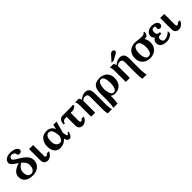

<svg xmlns="http://www.w3.org/2000/svg" viewBox="406 -2496 4472 4472"><g transform="rotate(-45 2642.0 -260.0)"><path d="M565.9 -225.1Q565.9 -176.8 549.6 -136.5Q533.2 -96.2 506.6 -69.3Q480 -42.5 444.8 -23.7Q409.7 -4.9 372.8 3.7Q335.9 12.2 298.8 12.2Q257.3 12.2 220.2 5.9Q183.1 -0.5 147.7 -16.4Q112.3 -32.2 86.7 -56.4Q61 -80.6 45.4 -118.7Q29.8 -156.7 29.8 -205.1Q29.8 -241.2 43.5 -272.7Q57.1 -304.2 78.9 -327.1Q100.6 -350.1 132.3 -370.1Q164.1 -390.1 195.3 -403.3Q226.6 -416.5 264.2 -428.2Q252.4 -436.5 229.2 -452.4Q206.1 -468.3 193.8 -476.8Q181.6 -485.4 163.1 -499.3Q144.5 -513.2 134.5 -523.4Q124.5 -533.7 114 -546.4Q103.5 -559.1 98.9 -571.8Q94.2 -584.5 94.2 -597.2Q94.2 -664.1 149.9 -702.1Q205.6 -740.2 291 -740.2Q334.5 -740.2 371.1 -732.9Q407.7 -725.6 432.4 -713.9Q457 -702.1 474.1 -686.8Q491.2 -671.4 499 -655.8Q506.8 -640.1 506.8 -625Q506.8 -603 486.8 -584.5Q466.8 -565.9 435.1 -565.9Q425.3 -565.9 409.7 -568.1Q394 -570.3 388.2 -574.2L363.8 -652.8Q322.3 -683.1 287.1 -683.1Q254.9 -683.1 231 -665Q207 -647 207 -615.2Q207 -597.7 226.8 -578.1Q246.6 -558.6 278.3 -539.3Q310.1 -520 348.1 -497.8Q386.2 -475.6 424.6 -447.8Q462.9 -419.9 494.6 -388.7Q526.4 -357.4 546.1 -314.9Q565.9 -272.5 565.9 -225.1ZM416 -217.8Q416 -310.1 311 -393.1Q256.3 -363.8 218.8 -314.9Q181.2 -266.1 181.2 -204.1Q181.2 -128.9 210.4 -86.4Q239.7 -43.9 294.9 -43.9Q353 -43.9 384.5 -90.6Q416 -137.2 416 -217.8Z M955.6 -126Q942.9 -89.4 921.9 -61.5Q900.9 -33.7 877.4 -18.3Q854 -2.9 831.5 4.6Q809.1 12.2 788.6 12.2Q765.1 12.2 744.6 5.9Q724.1 -0.5 705.6 -14.9Q687 -29.3 676.3 -57.1Q665.5 -85 665.5 -123V-487.8H798.8V-133.8Q798.8 -86.9 828.6 -86.9Q863.8 -86.9 882.8 -126Z M1567.4 -126H1608.4Q1606.9 -120.1 1604 -110.8Q1601.1 -101.6 1591.3 -77.9Q1581.5 -54.2 1571 -35.9Q1560.5 -17.6 1543.9 -2.7Q1527.3 12.2 1510.3 12.2Q1466.3 12.2 1445.1 -11.2Q1423.8 -34.7 1413.6 -86.9Q1329.6 12.2 1194.3 12.2Q1155.8 12.2 1123.5 -2Q1091.3 -16.1 1069.6 -39.8Q1047.9 -63.5 1033 -94.7Q1018.1 -126 1011.2 -159.7Q1004.4 -193.4 1004.4 -228Q1004.4 -280.8 1018.6 -328.1Q1032.7 -375.5 1060.8 -414.8Q1088.9 -454.1 1136.2 -477.1Q1183.6 -500 1245.1 -500Q1390.1 -500 1438.5 -373L1464.4 -487.8H1570.3L1491.2 -198.2Q1493.2 -188.5 1495.8 -175.3Q1498.5 -162.1 1500 -154.1Q1501.5 -146 1503.7 -135.7Q1505.9 -125.5 1507.6 -119.4Q1509.3 -113.3 1511.2 -106.4Q1513.2 -99.6 1515.1 -95.7Q1517.1 -91.8 1519.5 -88.4Q1522 -85 1524.7 -83.5Q1527.3 -82 1530.3 -82Q1540 -82 1549.3 -93Q1558.6 -104 1563 -115.2ZM1385.3 -205.1 1383.3 -227.1Q1379.9 -258.8 1376.5 -281.7Q1373 -304.7 1367.2 -331.1Q1361.3 -357.4 1352.5 -375.5Q1343.8 -393.6 1331.8 -408.9Q1319.8 -424.3 1302.5 -432.1Q1285.2 -439.9 1263.2 -439.9Q1151.4 -439.9 1151.4 -245.1Q1151.4 -200.7 1164.8 -164.1Q1178.2 -127.4 1207 -103.8Q1235.8 -80.1 1275.4 -80.1Q1318.8 -80.1 1342.3 -109.6Q1365.7 -139.2 1385.3 -205.1Z M2104 -126Q2091.3 -89.4 2070.3 -61.5Q2049.3 -33.7 2025.9 -18.3Q2002.4 -2.9 1980 4.6Q1957.5 12.2 1937 12.2Q1913.6 12.2 1893.1 5.9Q1872.6 -0.5 1854 -14.9Q1835.4 -29.3 1824.7 -57.1Q1814 -85 1814 -123V-399.9H1769Q1741.2 -399.9 1722.4 -389.4Q1703.6 -378.9 1693.8 -363.5Q1684.1 -348.1 1673.8 -320.8H1642.1Q1642.1 -345.7 1643.1 -358.9Q1647.9 -410.6 1680.4 -449.2Q1712.9 -487.8 1765.1 -487.8H1989.3Q2018.6 -487.8 2059.6 -490.2Q2100.6 -492.7 2112.3 -497.1L2124 -460Q2114.3 -441.9 2079.3 -422.6Q2044.4 -403.3 2009.3 -399.9H1947.3V-133.8Q1947.3 -86.9 1977.1 -86.9Q2012.2 -86.9 2031.2 -126Z M2221.2 0V-359.9Q2221.2 -412.1 2216.8 -439.9Q2212.4 -467.8 2193.8 -500H2312Q2334 -479.5 2348.1 -432.1Q2436.5 -505.9 2522 -505.9Q2665 -505.9 2665 -330.1V37.1Q2665 82.5 2671.1 136.2Q2677.2 189.9 2688 220.2H2551.3Q2532.2 169.9 2532.2 63V-339.8Q2532.2 -370.1 2525.4 -390.1Q2518.6 -410.2 2505.4 -419.2Q2492.2 -428.2 2479.5 -431.2Q2466.8 -434.1 2448.2 -434.1Q2422.4 -434.1 2400.9 -424.3Q2379.4 -414.6 2354 -395V0Z M2997.1 -500Q3049.3 -500 3095 -482.9Q3140.6 -465.8 3174.3 -434.8Q3208 -403.8 3227.5 -357.9Q3247.1 -312 3247.1 -256.8Q3247.1 -129.4 3181.6 -56.6Q3116.2 16.1 3002 16.1Q2942.9 16.1 2887.7 -19V60.1Q2887.7 150.4 2869.6 220.2H2732.9Q2754.9 132.3 2754.9 -2V-189Q2754.9 -220.2 2755.6 -242.9Q2756.3 -265.6 2759.3 -293.7Q2762.2 -321.8 2767.1 -342.3Q2772 -362.8 2780.8 -385.5Q2789.6 -408.2 2802 -424.1Q2814.5 -439.9 2832.8 -455.3Q2851.1 -470.7 2874.5 -479.7Q2897.9 -488.8 2929 -494.4Q2960 -500 2997.1 -500ZM3096.7 -231Q3096.7 -456.1 2990.7 -456.1Q2963.4 -456.1 2942.1 -432.9Q2920.9 -409.7 2909.7 -374.8Q2898.4 -339.8 2893.1 -305.7Q2887.7 -271.5 2887.7 -242.2Q2887.7 -210 2893.8 -174.3Q2899.9 -138.7 2911.6 -104.2Q2923.3 -69.8 2945.1 -47.4Q2966.8 -24.9 2994.6 -24.9Q3020 -24.9 3039.3 -40.3Q3058.6 -55.7 3069.1 -77.9Q3079.6 -100.1 3086.2 -129.9Q3092.8 -159.7 3094.7 -183.3Q3096.7 -207 3096.7 -231Z M3363.8 0V-359.9Q3363.8 -412.1 3359.4 -439.9Q3355 -467.8 3336.4 -500H3454.6Q3476.6 -479.5 3490.7 -432.1Q3579.1 -505.9 3664.6 -505.9Q3807.6 -505.9 3807.6 -330.1V37.1Q3807.6 82.5 3813.7 136.2Q3819.8 189.9 3830.6 220.2H3693.8Q3674.8 169.9 3674.8 63V-339.8Q3674.8 -370.1 3668 -390.1Q3661.1 -410.2 3647.9 -419.2Q3634.8 -428.2 3622.1 -431.2Q3609.4 -434.1 3590.8 -434.1Q3564.9 -434.1 3543.5 -424.3Q3522 -414.6 3496.6 -395V0ZM3701.7 -681.2Q3701.7 -670.9 3693.8 -658Q3686 -645 3675.8 -639.2L3513.7 -550.8H3443.8L3580.6 -702.1Q3597.7 -720.7 3610.6 -727.3Q3623.5 -733.9 3643.6 -733.9Q3673.3 -733.9 3687.5 -718Q3701.7 -702.1 3701.7 -681.2Z M4499.5 -521Q4494.1 -474.6 4485.8 -453.1Q4463.9 -399.4 4412.6 -398.9Q4388.2 -398.9 4378.4 -400.9Q4423.8 -333 4423.8 -241.2Q4423.8 -128.4 4353 -58.1Q4282.2 12.2 4159.7 12.2Q4044.4 12.2 3973.6 -56.4Q3902.8 -125 3902.8 -242.2Q3902.8 -362.8 3975.3 -431.4Q4047.9 -500 4166.5 -500Q4197.8 -500 4258.3 -491Q4318.8 -481.9 4366.7 -481.9Q4457.5 -481.9 4461.4 -521ZM4274.4 -242.2Q4274.4 -277.8 4269.5 -310.1Q4264.6 -342.3 4253.2 -373.8Q4241.7 -405.3 4218.5 -424.1Q4195.3 -442.9 4162.6 -442.9Q4136.7 -442.9 4116.7 -430.4Q4096.7 -418 4085 -398.7Q4073.2 -379.4 4065.7 -352.3Q4058.1 -325.2 4055.4 -299.8Q4052.7 -274.4 4052.7 -246.1Q4052.7 -217.8 4055.2 -192.1Q4057.6 -166.5 4065.2 -138.4Q4072.8 -110.4 4084.5 -90.3Q4096.2 -70.3 4116.5 -57.1Q4136.7 -43.9 4163.6 -43.9Q4195.8 -43.9 4218.8 -62Q4241.7 -80.1 4253.2 -110.8Q4264.6 -141.6 4269.5 -173.6Q4274.4 -205.6 4274.4 -242.2Z M4891.1 -65.9Q4809.1 12.2 4708 12.2Q4609.9 12.2 4555.7 -26.4Q4501.5 -64.9 4501.5 -142.1Q4501.5 -215.3 4572.3 -250Q4549.8 -272.5 4537.1 -299.8Q4524.4 -327.1 4524.4 -353Q4524.4 -416 4578.6 -458Q4632.8 -500 4709.5 -500Q4758.3 -500 4797.6 -488Q4836.9 -476.1 4862.1 -449.7Q4887.2 -423.3 4887.2 -386.2Q4887.2 -357.9 4867.9 -337.4Q4848.6 -316.9 4822.3 -316.9Q4810.5 -316.9 4799.8 -320.3Q4789.1 -323.7 4782.5 -328.4Q4775.9 -333 4770.8 -337.6Q4765.6 -342.3 4763.2 -345.7L4761.2 -349.1V-431.2Q4758.3 -434.6 4739.3 -437.7Q4720.2 -440.9 4706.1 -440.9Q4678.7 -440.9 4663.1 -413.8Q4647.5 -386.7 4647.5 -353Q4647.5 -301.8 4669.4 -280.8Q4691.4 -259.8 4746.1 -259.8V-211.9L4719.2 -210.9Q4666.5 -209.5 4647.5 -192.1Q4628.4 -174.8 4628.4 -143.1Q4628.4 -106 4647 -80.1Q4665.5 -54.2 4707 -54.2Q4749 -54.2 4793 -75Q4836.9 -95.7 4891.1 -145Z M5273.9 -126Q5261.2 -89.4 5240.2 -61.5Q5219.2 -33.7 5195.8 -18.3Q5172.4 -2.9 5149.9 4.6Q5127.4 12.2 5106.9 12.2Q5083.5 12.2 5063 5.9Q5042.5 -0.5 5023.9 -14.9Q5005.4 -29.3 4994.6 -57.1Q4983.9 -85 4983.9 -123V-487.8H5117.2V-133.8Q5117.2 -86.9 5147 -86.9Q5182.1 -86.9 5201.2 -126Z"/></g></svg>

Font: Veleka
Style: Bold
Weight: 700
Designer: Stefan Peev, Context Ltd, 2016; SIL International, 1997-2014.
Foundry: Stefan Peev, Context Ltd, 2016
Version: Version 1.000